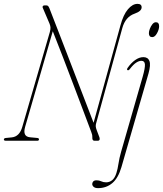

<svg xmlns="http://www.w3.org/2000/svg" viewBox="-33 -728 843 993"><path d="M97 -72Q82.5 -21.5 122.5 -18L159.5 -14.5Q169 -13.5 168.5 -7Q168.5 0 159.5 0H-1Q-13.5 0 -13 -6.5Q-12.5 -14 -1.5 -14.5L28 -17.5Q68 -21.5 82.5 -72.5L224.5 -561.5Q229 -577.5 228 -587Q227 -596.5 223 -606L188 -688Q186 -692.5 188.5 -696.2Q191 -700 196 -700H207Q214 -700 218 -694Q222 -688 226.5 -675Q245.5 -626 269.2 -565Q293 -504 318.2 -438Q343.5 -372 368.2 -308Q393 -244 414.2 -188.5Q435.5 -133 451 -93L590 -597Q605 -652.5 628.8 -680.2Q652.5 -708 678 -708Q700 -708 699.5 -689.5Q699 -670 663.5 -657.5Q615.5 -641 599.5 -582.5L464 -89.5Q462 -82.5 462.2 -74.8Q462.5 -67 467.5 -54L481.5 -17Q486 0 472.5 0H455.5Q443.5 0 444.5 -17.5Q444.5 -27 443.2 -32.2Q442 -37.5 438.5 -46.5Q420.5 -94.5 396.5 -158.2Q372.5 -222 345.5 -293.2Q318.5 -364.5 291.5 -434.8Q264.5 -505 240 -566.5ZM754.5 -536Q737 -536 737 -556.5Q737 -566 742 -579.2Q747 -592.5 755.2 -602.8Q763.5 -613 773 -613Q790 -613 790 -592.5Q790 -576 779 -556Q768 -536 754.5 -536ZM735 -348 595 136.5Q578.5 193 547.8 219Q517 245 474 245Q459 245 451.5 238.5Q444 232 444 223.5Q444 216.5 449.2 210.5Q454.5 204.5 466.5 204.5Q480 204.5 490.8 209.8Q501.5 215 516 215Q533.5 215 547.2 203.8Q561 192.5 569 167Q575.5 147 579.8 118.2Q584 89.5 593.5 56.5L705 -331.5Q718 -377.5 716.5 -395.5Q715 -413.5 698 -413.5Q686 -413.5 671.5 -404.2Q657 -395 638.5 -371Q632 -362 626 -365.5Q621.5 -369 627.5 -377.5Q645 -402.5 666.2 -417.5Q687.5 -432.5 708.5 -432.5Q732 -432.5 739.8 -412.8Q747.5 -393 735 -348Z"/></svg>

Font: Fraunces 144pt Soft Thin
Style: Italic
Weight: 100
Italic angle: -16°
Version: Version 1.000;[0bf87f6ff]